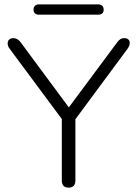

<svg xmlns="http://www.w3.org/2000/svg" viewBox="-20 -850 626 876"><path d="M262 -27V-307L23 -629Q15 -640 15 -652Q15 -663 22 -669.5Q29 -676 40 -676Q61 -676 75 -656L294 -360L514 -656Q522 -667 529.5 -671.5Q537 -676 548 -676Q559 -676 565.5 -670Q572 -664 572 -654Q572 -643 563 -629L324 -306V-27Q324 6 293 6Q262 6 262 -27ZM133 -806Q133 -817 139.5 -823.5Q146 -830 158 -830H428Q440 -830 446.5 -823.5Q453 -817 453 -806Q453 -795 446.5 -789Q440 -783 428 -783H158Q146 -783 139.5 -789Q133 -795 133 -806Z"/></svg>

Font: SN Pro Light
Style: Regular
Weight: 300
Designer: Tobias Whetton
Foundry: Supernotes
Version: Version 1.002